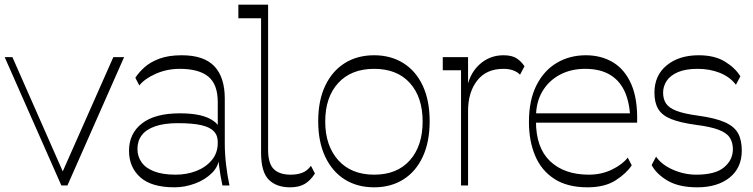

<svg xmlns="http://www.w3.org/2000/svg" viewBox="-20 -792 3215 820"><path d="M242 0 0 -548H33L256 -42H240L464 -548H510L268 0Z M930 0Q921 -40 915.5 -85Q910 -130 910 -162V-356Q910 -432 869.5 -465Q829 -498 748 -498Q693 -498 645.5 -477Q598 -456 575 -427L558 -460Q573 -483 597.5 -505Q622 -527 661 -541.5Q700 -556 756 -556Q851 -556 895.5 -509Q940 -462 940 -371V-179Q940 -136 945.5 -89Q951 -42 960 0ZM725 8Q627 8 579 -35Q531 -78 531 -148Q531 -222 586.5 -265Q642 -308 748 -308Q830 -308 874 -286Q918 -264 920 -232L917 -126Q916 -84 886 -54Q856 -24 812.5 -8Q769 8 725 8ZM730 -46Q777 -46 817.5 -61.5Q858 -77 884 -107.5Q910 -138 910 -182Q911 -212 894 -230.5Q877 -249 839.5 -257.5Q802 -266 740 -266Q681 -266 642.5 -252.5Q604 -239 585.5 -214.5Q567 -190 567 -156Q567 -124 584.5 -99Q602 -74 638.5 -60Q675 -46 730 -46Z M1219 8Q1160 8 1127.5 -25Q1095 -58 1095 -140V-714H998V-772H1125V-153Q1125 -94 1149 -70Q1173 -46 1222 -46Q1249 -46 1270.5 -54Q1292 -62 1308 -84L1325 -51Q1306 -21 1281.5 -6.5Q1257 8 1219 8Z M1578 8Q1506 8 1452.5 -25.5Q1399 -59 1369 -122.5Q1339 -186 1339 -274Q1339 -363 1369 -426Q1399 -489 1452.5 -522.5Q1506 -556 1578 -556Q1649 -556 1702.5 -522.5Q1756 -489 1785.5 -426Q1815 -363 1815 -274Q1815 -186 1785.5 -122.5Q1756 -59 1702.5 -25.5Q1649 8 1578 8ZM1578 -46Q1676 -46 1730.5 -107.5Q1785 -169 1785 -273Q1785 -377 1730.5 -437.5Q1676 -498 1578 -498Q1480 -498 1424.5 -437.5Q1369 -377 1369 -273Q1369 -170 1424.5 -108Q1480 -46 1578 -46Z M1979 -318V0H1949V-492H1871V-548H1979V-390L1971 -400Q1982 -474 2026 -515Q2070 -556 2130 -556Q2167 -556 2187 -542.5Q2207 -529 2220 -509L2201 -473Q2176 -498 2130 -498Q2057 -498 2018 -448Q1979 -398 1979 -318Z M2489 8Q2403 8 2347.5 -28Q2292 -64 2265.5 -127Q2239 -190 2239 -271Q2239 -364 2271 -427.5Q2303 -491 2358 -523.5Q2413 -556 2482 -556Q2548 -556 2598.5 -525.5Q2649 -495 2676.5 -431.5Q2704 -368 2701 -268H2261V-308H2689L2672 -270Q2672 -342 2651.5 -393Q2631 -444 2588 -471Q2545 -498 2479 -498Q2418 -498 2370.5 -472.5Q2323 -447 2296 -401Q2269 -355 2269 -291V-274Q2269 -161 2329.5 -103.5Q2390 -46 2495 -46Q2549 -46 2594 -68Q2639 -90 2661 -119L2678 -86Q2656 -52 2609.5 -22Q2563 8 2489 8Z M2958 8Q2880 8 2832 -20Q2784 -48 2763 -87L2782 -123Q2805 -89 2853.5 -67.5Q2902 -46 2954 -46Q3035 -46 3072.5 -77.5Q3110 -109 3110 -155Q3110 -184 3096.5 -204.5Q3083 -225 3048.5 -238Q3014 -251 2951 -259Q2885 -268 2846.5 -283.5Q2808 -299 2791.5 -326Q2775 -353 2775 -396Q2775 -470 2827.5 -513Q2880 -556 2964 -556Q3032 -556 3076 -529Q3120 -502 3142 -466L3123 -430Q3097 -464 3054 -481Q3011 -498 2960 -498Q2908 -498 2875.5 -484Q2843 -470 2827.5 -447Q2812 -424 2812 -396Q2812 -369 2824.5 -350Q2837 -331 2869.5 -318.5Q2902 -306 2962 -298Q3035 -288 3075.5 -270Q3116 -252 3132 -223Q3148 -194 3148 -149Q3148 -75 3096 -33.5Q3044 8 2958 8Z"/></svg>

Font: Savate ExtraLight
Style: Regular
Weight: 200
Designer: Max Esnée
Foundry: Plomb Type
Version: Version 2.000